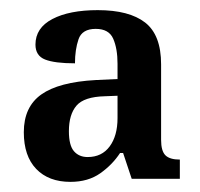

<svg xmlns="http://www.w3.org/2000/svg" viewBox="-20 -739 394 379"><path d="M119 -380Q76 -380 51.5 -405.5Q27 -431 27 -478Q27 -528 61.5 -552.5Q96 -577 169 -581L212 -583V-613Q212 -643 203.5 -662.5Q195 -682 169 -682Q142 -682 135 -661.5Q128 -641 128 -614Q88 -614 69 -621.5Q50 -629 50 -651Q50 -684 83.5 -701.5Q117 -719 173 -719Q235 -719 266.5 -694.5Q298 -670 298 -612V-463Q298 -441 306.5 -432.5Q315 -424 335 -424V-386H240L223 -437H217Q202 -414 178 -397Q154 -380 119 -380ZM153 -429Q181 -429 196.5 -450Q212 -471 212 -506V-550L187 -549Q146 -548 131 -530.5Q116 -513 116 -480Q116 -452 126 -440.5Q136 -429 153 -429Z"/></svg>

Font: Noto Serif Condensed SemiBold
Style: Regular
Weight: 600
Width: 3
Designer: Monotype Design Team
Foundry: Monotype Imaging Inc.
Version: Version 2.013